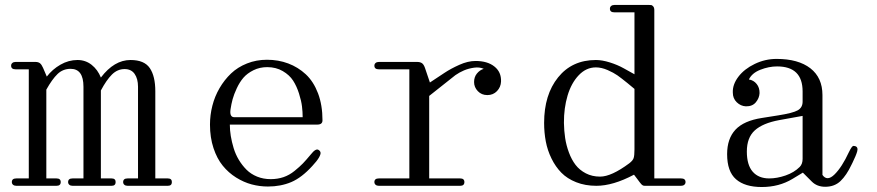

<svg xmlns="http://www.w3.org/2000/svg" viewBox="-20 -750 3539 775"><path d="M24.9 -484.9Q24.9 -491.7 29.8 -495.8Q34.7 -500 43 -500H123Q134.3 -500 141.1 -494.9Q147.9 -489.7 153.8 -476.1L168.9 -440.9Q191.4 -470.2 224.1 -489Q256.8 -507.8 293 -507.8Q325.2 -507.8 349.9 -488.3Q374.5 -468.8 387.2 -437Q440.9 -507.8 506.8 -507.8Q562.5 -507.8 584.7 -475.1Q606.9 -442.4 606.9 -381.8V-29.8H657.2Q673.8 -29.8 673.8 -15.1Q673.8 0 657.2 0H495.1Q486.8 0 481.9 -4.2Q477.1 -8.3 477.1 -15.1Q477.1 -29.8 495.1 -29.8H537.1V-399.9Q537.1 -432.1 523.4 -451.7Q509.8 -471.2 482.9 -471.2Q454.1 -471.2 431.9 -449.2Q409.7 -427.2 387.2 -384.8V-29.8H430.2Q446.8 -29.8 446.8 -15.1Q446.8 0 430.2 0H272.9Q264.6 0 259.8 -4.2Q254.9 -8.3 254.9 -15.1Q254.9 -29.8 272.9 -29.8H316.9V-399.9Q316.9 -472.2 265.1 -472.2Q233.9 -472.2 212.2 -451.2Q190.4 -430.2 167 -388.2V-29.8H208Q225.1 -29.8 225.1 -15.1Q225.1 0 208 0H45.9Q37.6 0 32.7 -4.2Q27.8 -8.3 27.8 -15.1Q27.8 -29.8 45.9 -29.8H96.2V-470.2H43Q24.9 -470.2 24.9 -484.9Z M1072.8 -26.9Q1100.1 -26.9 1124 -34.9Q1147.9 -43 1168.9 -60.1Q1189.9 -77.1 1202.6 -90.3Q1215.3 -103.5 1234.9 -127Q1254.4 -151.9 1265.6 -145Q1272.9 -140.6 1273.9 -133.8Q1274.9 -127 1267.1 -113.5Q1259.3 -100.1 1240.7 -80.1Q1198.2 -33.2 1155.8 -15.1Q1113.3 2.9 1061.5 2.9Q1028.3 2.9 996.1 -5.6Q963.9 -14.2 933.1 -33.4Q902.3 -52.7 879.2 -81.1Q856 -109.4 841.8 -152.1Q827.6 -194.8 827.6 -247.1Q827.6 -285.6 837.2 -323.2Q846.7 -360.8 866.2 -394.3Q885.7 -427.7 912.6 -453.4Q939.5 -479 977.1 -493.9Q1014.6 -508.8 1057.6 -508.8Q1103.5 -508.8 1143.3 -493.9Q1183.1 -479 1214.4 -450Q1245.6 -420.9 1263.7 -373.3Q1281.7 -325.7 1281.7 -264.2Q1281.7 -247.1 1260.7 -247.1H907.7Q907.7 -224.6 911.6 -200.9Q915.5 -177.2 923.1 -152.1Q930.7 -127 944.1 -104.7Q957.5 -82.5 975.1 -64.9Q992.7 -47.4 1017.8 -37.1Q1043 -26.9 1072.8 -26.9ZM910.6 -309.1Q905.8 -276.9 925.8 -276.9H1201.7Q1201.7 -297.9 1199 -320.3Q1196.3 -342.8 1187 -372.3Q1177.7 -401.9 1163.1 -424.6Q1148.4 -447.3 1121.3 -463.1Q1094.2 -479 1058.6 -479Q1028.3 -479 1003.2 -466.6Q978 -454.1 962.6 -436.3Q947.3 -418.5 935.8 -393.8Q924.3 -369.1 918.9 -349.4Q913.6 -329.6 910.6 -309.1Z M1509.3 -470.2Q1491.2 -470.2 1491.2 -484.9Q1491.2 -491.7 1496.1 -495.8Q1501 -500 1509.3 -500H1663.6Q1675.8 -500 1683.1 -495.1Q1690.4 -490.2 1695.3 -476.1L1715.3 -417L1774.4 -456.1Q1799.3 -472.7 1834 -488.3Q1868.7 -503.9 1899.4 -503.9Q1947.8 -503.9 1975.8 -481.4Q2003.9 -459 2002.4 -420.9Q2001.5 -398.4 1986.1 -382.3Q1970.7 -366.2 1947.3 -366.2Q1923.8 -366.2 1908.7 -382.1Q1893.6 -397.9 1893.6 -418.9Q1893.6 -439 1905 -453.1Q1916.5 -467.3 1932.6 -472.2Q1915.5 -480 1893.3 -476.8Q1871.1 -473.6 1852.8 -465.8Q1834.5 -458 1818.4 -446.8L1712.4 -362.8V-29.8H1837.4Q1854.5 -29.8 1854.5 -15.1Q1854.5 0 1837.4 0H1509.3Q1501 0 1496.1 -4.2Q1491.2 -8.3 1491.2 -15.1Q1491.2 -29.8 1509.3 -29.8H1632.3V-470.2Z M2385.3 -507.8Q2410.6 -507.8 2441.7 -498Q2472.7 -488.3 2498 -474.1L2541 -450.2V-700.2H2460Q2441.9 -700.2 2441.9 -714.8Q2441.9 -721.7 2446.8 -725.8Q2451.7 -730 2460 -730H2600.1Q2606 -730 2609.1 -729.5Q2612.3 -729 2616.7 -724.1Q2621.1 -719.2 2621.1 -709V-29.8H2729Q2747.1 -29.8 2747.1 -15.1Q2747.1 -8.3 2742.2 -4.2Q2737.3 0 2729 0H2583Q2578.6 0 2575.7 -1.2Q2572.8 -2.4 2568.8 -6.3Q2564.9 -10.3 2562.3 -14.2Q2559.6 -18.1 2552.5 -27.3Q2545.4 -36.6 2539.1 -44.9Q2454.6 0 2387.2 0Q2342.3 0 2305.9 -14.4Q2269.5 -28.8 2245.8 -53Q2222.2 -77.1 2206.1 -110.1Q2189.9 -143.1 2183.1 -179Q2176.3 -214.8 2176.3 -253.9Q2176.3 -367.7 2232.7 -437.7Q2289.1 -507.8 2385.3 -507.8ZM2256.3 -253.9Q2256.8 -222.2 2261.2 -192.9Q2265.6 -163.6 2276.4 -134.5Q2287.1 -105.5 2303.2 -84.5Q2319.3 -63.5 2344.7 -50.3Q2370.1 -37.1 2402.3 -37.1Q2447.8 -37.1 2520 -90.8Q2534.2 -101.6 2537.6 -111.8Q2541 -122.1 2541 -147V-391.1L2512.2 -415Q2487.3 -435.1 2472.2 -445.8Q2457 -456.5 2432.4 -467.3Q2407.7 -478 2385.3 -478Q2346.2 -478 2316.2 -446.5Q2286.1 -415 2271 -364.3Q2255.9 -313.5 2256.3 -253.9Z M3114.7 -512.2Q3202.1 -512.2 3251 -474.4Q3299.8 -436.5 3299.8 -366.2V-43.9Q3318.8 -16.6 3348.6 -45.9Q3378.4 -75.2 3406.7 -136.2Q3413.1 -149.4 3417.5 -155.3Q3421.9 -161.1 3425 -161.1Q3428.2 -161.1 3431.6 -160.2Q3438.5 -158.2 3440.4 -152.6Q3442.4 -147 3439.9 -138.4Q3437.5 -129.9 3432.6 -118.4Q3427.7 -106.9 3420.9 -92.8Q3418.5 -87.4 3417 -85Q3397 -42.5 3372.8 -19.3Q3348.6 3.9 3311 3.9Q3277.8 3.9 3256.8 -17.1L3220.7 -53.2L3178.7 -27.8Q3124.5 4.9 3054.7 4.9Q2986.8 4.9 2950.9 -26.4Q2915 -57.6 2915 -127.9Q2915 -190.4 2948.7 -226.6Q2982.4 -262.7 3055.7 -273.9L3120.6 -284.2Q3180.2 -293.5 3200 -304.7Q3219.7 -315.9 3219.7 -339.8V-380.9Q3219.7 -481.9 3116.7 -481.9Q3083.5 -481.9 3049.3 -468.5Q3015.1 -455.1 3002.9 -429.2Q3022 -426.3 3034.2 -411.1Q3046.4 -396 3045.9 -374Q3044.9 -354 3031 -337.2Q3017.1 -320.3 2990.7 -320.8Q2969.7 -321.8 2953.9 -337.2Q2938 -352.5 2938 -376Q2936.5 -408.7 2960.4 -440.2Q2984.4 -471.7 3026.4 -491.9Q3068.4 -512.2 3114.7 -512.2ZM2994.6 -138.2Q2994.6 -84 3018.3 -56.9Q3042 -29.8 3085 -29.8Q3116.2 -29.8 3150.9 -41.7Q3185.5 -53.7 3208 -76.2Q3219.7 -87.9 3219.7 -108.9V-282.2L3125 -265.1Q3059.1 -252.9 3026.9 -223.9Q2994.6 -194.8 2994.6 -138.2Z"/></svg>

Font: Director Light
Style: Regular
Weight: 100
Designer: Ange Degheest & May Jolivet & Justine Herbel
Foundry: Velvetyne Type Foundry
Version: Version 1.000;FEAKit 1.0